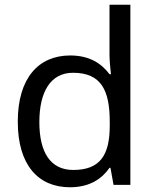

<svg xmlns="http://www.w3.org/2000/svg" viewBox="-20 -780 655 810"><path d="M275 10C359 10 410 -26 442 -72H446L459 0H530V-760H442V-546C442 -526 446 -484 448 -467H442C409 -511 359 -546 276 -546C143 -546 55 -451 55 -267C55 -83 142 10 275 10ZM289 -63C193 -63 146 -137 146 -265C146 -392 193 -473 288 -473C407 -473 443 -399 443 -266V-250C443 -125 402 -63 289 -63Z"/></svg>

Font: Noto Sans Sinhala UI
Style: Regular
Weight: 400
Designer: Jelle Bosma - Monotype Design Team
Foundry: Monotype Imaging Inc.
Version: Version 2.006